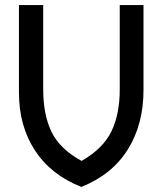

<svg xmlns="http://www.w3.org/2000/svg" viewBox="-20 -720 643 760"><path d="M548 -700V-363Q548 -228 486 -128.5Q424 -29 302 20Q181 -28 118 -125Q55 -222 55 -354V-700H151V-366Q151 -266 184 -198Q217 -130 303 -83Q387 -131 420.5 -199Q454 -267 454 -366V-700Z"/></svg>

Font: Baumans
Style: Regular
Weight: 400
Designer: Henadij Zarechnjuk
Foundry: Cyreal (www.cyreal.org)
Version: Version 001.002